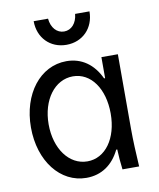

<svg xmlns="http://www.w3.org/2000/svg" viewBox="-86 -831 752 908"><g transform="rotate(-10 290.0 -376.5)"><path d="M417 -97H422C423 -65 426 -34 430 0H510C506 -63 503 -129 503 -180V-540H424V-439H419C386 -510 330 -550 257 -550C131 -550 38 -431 38 -270C38 -108 131 10 256 10C329 10 384 -29 417 -97ZM421 -270C421 -150 360 -66 274 -66C186 -66 123 -153 123 -270C123 -387 187 -474 275 -474C361 -474 421 -390 421 -270ZM207 -763H138C138 -683 194 -626 272 -626C350 -626 406 -683 406 -763H337C333 -719 307 -690 272 -690C237 -690 211 -719 207 -763Z"/></g></svg>

Font: CommitMono-dimboump
Style: Regular
Weight: 400
Monospace: yes
Designer: Eigil Nikolajsen
Foundry: Eigil Nikolajsen
Version: Version 1.143